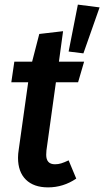

<svg xmlns="http://www.w3.org/2000/svg" viewBox="-20 -796 451 831"><path d="M181 -145Q180 -138 180 -126Q180 -85 218 -85Q232 -85 245 -89Q258 -93 277 -102L310 -23Q254 15 188 15Q126 15 92 -18.5Q58 -52 58 -113Q58 -130 61 -148L102 -440H29L42 -529H119L150 -649L253 -661L235 -529H344L318 -440H222ZM411 -764 341 -565 277 -573 317 -776Z"/></svg>

Font: Fira Sans Condensed Medium
Style: Italic
Weight: 500
Width: 3
Italic angle: -8°
Designer: bBox Type GmbH & Carrois Corporate GbR & Edenspiekermann AG
Foundry: bBox Type GmbH & Carrois Corporate GbR & Edenspiekermann AG
Version: Version 4.301